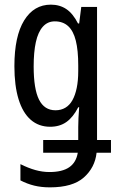

<svg xmlns="http://www.w3.org/2000/svg" viewBox="-20 -567 502 827"><path d="M199 -547Q237 -547 265.5 -528Q294 -509 316 -466H321L330 -537H398V36H458V91H396Q389 155 341 197.5Q293 240 195 240Q158 240 127.5 232.5Q97 225 68 210V140Q102 157 132.5 165.5Q163 174 193 174Q248 174 278 153.5Q308 133 315 91H166V36H317V-20Q317 -37 318 -59Q319 -81 321 -105H317Q295 -62 266 -41.5Q237 -21 196 -21Q147 -21 112.5 -51Q78 -81 60 -139.5Q42 -198 42 -282Q42 -411 84 -479Q126 -547 199 -547ZM216 -475Q185 -475 164.5 -452Q144 -429 134.5 -386Q125 -343 125 -281Q125 -184 148 -138Q171 -92 219 -92Q243 -92 261.5 -103Q280 -114 292 -135.5Q304 -157 310.5 -188.5Q317 -220 317 -261V-285Q317 -350 306.5 -392Q296 -434 273.5 -454.5Q251 -475 216 -475Z"/></svg>

Font: Noto Sans ExtraCondensed
Style: Regular
Weight: 400
Width: 2
Designer: Monotype Design Team
Foundry: Monotype Imaging Inc.
Version: Version 2.013